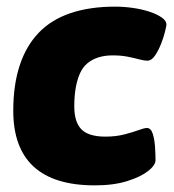

<svg xmlns="http://www.w3.org/2000/svg" viewBox="-20 -551 525 579"><path d="M266 8Q143 8 81.5 -48.5Q20 -105 20 -217Q20 -295 39.5 -354Q59 -413 97 -452.5Q135 -492 193 -511.5Q251 -531 327 -531Q354 -531 381.5 -527Q409 -523 431.5 -515.5Q454 -508 468 -498Q482 -488 482 -477Q482 -474 478 -457Q474 -440 466 -419.5Q458 -399 447.5 -383.5Q437 -368 424 -368Q415 -368 400 -372Q385 -376 365 -380Q345 -384 320 -384Q296 -384 277 -378Q258 -372 244 -360.5Q230 -349 221.5 -330.5Q213 -312 208.5 -287Q204 -262 204 -230Q204 -183 225.5 -161Q247 -139 298 -139Q329 -139 354.5 -145.5Q380 -152 397.5 -158.5Q415 -165 423 -165Q435 -165 440.5 -148Q446 -131 447.5 -108Q449 -85 449 -68Q449 -53 427 -35.5Q405 -18 364 -5Q323 8 266 8Z"/></svg>

Font: Asap Black
Style: Italic
Weight: 900
Italic angle: -6°
Designer: Pablo Cosgaya
Foundry: Omnibus-Type
Version: Version 3.001